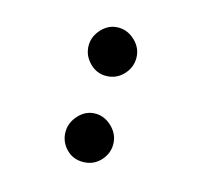

<svg xmlns="http://www.w3.org/2000/svg" viewBox="-75 -538 700 638"><g transform="rotate(15 275.0 -219.0)"><path d="M259 -284Q226 -284 202 -309Q178 -334 178 -367Q178 -399 202 -424.5Q226 -450 259 -450Q291 -450 316.5 -425.5Q342 -401 342 -367Q342 -334 318 -309Q294 -284 259 -284ZM259 12Q224 12 201 -12.5Q178 -37 178 -70Q178 -102 202 -128Q226 -154 259 -154Q291 -154 316.5 -129Q342 -104 342 -70Q342 -38 318.5 -13Q295 12 259 12Z"/></g></svg>

Font: Inconsolata SemiExpanded ExtraBold
Style: Regular
Weight: 800
Width: 6
Monospace: yes
Designer: Raph Levien, Cyreal, Brenton Simpson
Foundry: Raph Levien, Cyreal, Google
Version: Version 3.001; ttfautohint (v1.8.2.53-6de2)